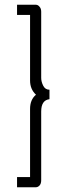

<svg xmlns="http://www.w3.org/2000/svg" viewBox="-20 -760 288 811"><path d="M52 -697V-740H131Q135 -740 139.5 -738Q144 -736 149 -729Q154 -722 154 -710V-431Q154 -415 162.5 -398Q171 -381 189 -381V-341Q154 -337 154 -289V1Q154 16 147 23.5Q140 31 131 31H52V-12H107V-300Q107 -339 132 -360Q107 -383 107 -420V-697Z"/></svg>

Font: Raleway-v4020 Light
Style: Regular
Weight: 300
Designer: Matt McInerney, Pablo Impallari, Rodrigo Fuenzalida
Foundry: Matt McInerney, Pablo Impallari, Rodrigo Fuenzalida
Version: Version 4.020;PS 004.020;hotconv 1.0.88;makeotf.lib2.5.64775